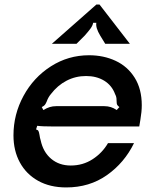

<svg xmlns="http://www.w3.org/2000/svg" viewBox="-20 -810 678 841"><path d="M39 -217Q39 -309 83 -390Q127 -471 203 -519.5Q279 -568 370 -568Q434 -568 486.5 -543.5Q539 -519 570 -469.5Q601 -420 601 -349Q601 -321 595 -286L590 -256H214Q164 -256 143 -259L138 -243Q146 -241 148.5 -236Q151 -231 153 -219Q155 -205 158 -196Q169 -144 204 -114.5Q239 -85 290 -85Q343 -85 385.5 -112.5Q428 -140 453 -183H567Q525 -97 448.5 -43Q372 11 270 11Q199 11 147 -18Q95 -47 67 -98.5Q39 -150 39 -217ZM170 -328Q185 -337 198 -341Q211 -345 226 -345H437Q467 -345 491 -328L503 -341Q495 -347 493 -351.5Q491 -356 491 -363Q491 -372 490 -380.5Q489 -389 484 -398Q470 -436 436.5 -456.5Q403 -477 357 -477Q311 -477 271.5 -456.5Q232 -436 203 -398Q191 -384 184 -364Q180 -355 176.5 -350.5Q173 -346 163 -341ZM207 -618 402 -790H416L549 -618H441L419 -654Q398 -689 402 -710H388Q386 -698 376.5 -685Q367 -672 351 -654L315 -618Z"/></svg>

Font: Open Sauce Sans Medium Italic
Style: Regular
Weight: 500
Italic angle: -10°
Designer: Alfredo Marco Pradil
Foundry: Creative Sauce Fz LLC
Version: Version 1.477